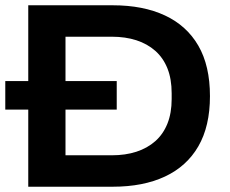

<svg xmlns="http://www.w3.org/2000/svg" viewBox="-20 -707 871 727"><path d="M0 -292V-400H422V-292ZM87 0V-687H407Q522 -687 604.5 -648.5Q687 -610 731 -534Q775 -458 775 -343Q775 -229 731 -153Q687 -77 604.5 -38.5Q522 0 407 0ZM228 -119H403Q455 -119 496.5 -132.5Q538 -146 568 -172.5Q598 -199 614 -239Q630 -279 630 -332V-354Q630 -408 614 -448Q598 -488 568 -514.5Q538 -541 496.5 -554.5Q455 -568 403 -568H228Z"/></svg>

Font: Archivo SemiExpanded SemiBold
Style: Regular
Weight: 600
Width: 6
Designer: Hector Gatti
Foundry: Omnibus-Type
Version: Version 2.001